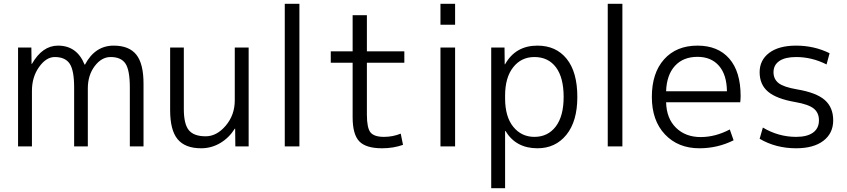

<svg xmlns="http://www.w3.org/2000/svg" viewBox="-20 -770 4458 1010"><path d="M75 -520H145L146 -434H148Q203 -530 285 -530Q385 -530 425 -430H427Q480 -530 578 -530Q659 -530 697 -482.5Q735 -435 735 -330V0H663V-310Q663 -401 640 -435.5Q617 -470 562 -470Q514 -470 478 -422Q442 -374 442 -305V0H370V-310Q370 -400 346.5 -435Q323 -470 268 -470Q223 -470 185.5 -417.5Q148 -365 148 -292V0H75Z M947 -520V-197Q947 -117 973.5 -85Q1000 -53 1062 -53Q1120 -53 1167.5 -109Q1215 -165 1215 -242V-520H1288V0H1218L1217 -93H1215Q1185 -45 1138.5 -17.5Q1092 10 1038 10Q954 10 914.5 -37.5Q875 -85 875 -190V-520Z M1478 0V-750H1555V0Z M1910 -690V-500H2107V-440H1910V-167Q1910 -97 1929 -73.5Q1948 -50 2000 -50Q2046 -50 2088 -67L2100 -8Q2049 10 1990 10Q1905 10 1870 -26.5Q1835 -63 1835 -153V-440H1720V-500H1835V-690Z M2297 -640V-750H2374V-640ZM2297 0V-520H2374V0Z M2807 10Q2694 10 2639 -81H2637V220H2564V-520H2634L2635 -432H2637Q2692 -530 2807 -530Q2905 -530 2961 -460.5Q3017 -391 3017 -260Q3017 -132 2959.5 -61Q2902 10 2807 10ZM2945 -260Q2945 -362 2904.5 -416Q2864 -470 2791 -470Q2722 -470 2679.5 -416Q2637 -362 2637 -267V-253Q2637 -156 2680 -103Q2723 -50 2791 -50Q2862 -50 2903.5 -104.5Q2945 -159 2945 -260Z M3177 0V-750H3254V0Z M3484 -232Q3486 -147 3536 -98Q3586 -49 3666 -49Q3743 -49 3819 -89L3839 -32Q3755 10 3659 10Q3547 10 3478 -63Q3409 -136 3409 -260Q3409 -386 3473.5 -458Q3538 -530 3649 -530Q3757 -530 3816.5 -461.5Q3876 -393 3876 -265Q3876 -252 3874 -232ZM3484 -290H3804Q3803 -377 3762 -424Q3721 -471 3649 -471Q3574 -471 3530.5 -423.5Q3487 -376 3484 -290Z M4168 -530Q4263 -530 4344 -490L4328 -431Q4251 -470 4168 -470Q4110 -470 4079.5 -449Q4049 -428 4049 -390Q4049 -354 4075.5 -333Q4102 -312 4172 -300Q4274 -283 4318.5 -244Q4363 -205 4363 -137Q4363 -69 4311.5 -29.5Q4260 10 4168 10Q4061 10 3976 -40L3993 -99Q4075 -50 4168 -50Q4226 -50 4257 -72.5Q4288 -95 4288 -137Q4288 -177 4260.5 -199Q4233 -221 4164 -233Q4065 -250 4020.5 -287.5Q3976 -325 3976 -390Q3976 -454 4026.5 -492Q4077 -530 4168 -530Z"/></svg>

Font: M PLUS 1p
Style: Regular
Weight: 400
Version: Version 1.062